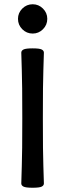

<svg xmlns="http://www.w3.org/2000/svg" viewBox="-20 -884 314 912"><path d="M134.8 7.8Q102.5 7.8 91.8 2.4Q81.1 -2.9 81.1 -12.7Q81.1 -33.2 83.5 -94.7Q85.9 -156.2 85.9 -323.2Q85.9 -490.2 83.5 -551.8Q81.1 -613.3 81.1 -633.8Q81.1 -643.6 91.8 -648.9Q102.5 -654.3 134.8 -654.3Q167.5 -654.3 178 -648.9Q188.5 -643.6 188.5 -633.8Q188.5 -613.3 186 -551.8Q183.6 -490.2 183.6 -323.2Q183.6 -156.2 186 -94.7Q188.5 -33.2 188.5 -12.7Q188.5 -2.9 178 2.4Q167.5 7.8 134.8 7.8ZM135.3 -724.6Q106.4 -724.6 85.9 -745.1Q65.4 -765.6 65.4 -794.4Q65.4 -822.8 85.9 -843.3Q106.4 -863.8 135.3 -863.8Q163.6 -863.8 184.1 -843.3Q204.6 -822.8 204.6 -794.4Q204.6 -765.6 184.1 -745.1Q163.6 -724.6 135.3 -724.6Z"/></svg>

Font: Bainsley
Style: Regular
Weight: 400
Designer: Paul James MIller
Foundry: High-Logic / Made with FontCreator
Version: Version 1.411;March 28, 2021;FontCreator 13.0.0.2683 64-bit